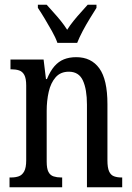

<svg xmlns="http://www.w3.org/2000/svg" viewBox="-20 -786 555 806"><path d="M20 0V-41H27Q45 -41 59 -46Q73 -51 81.5 -66.5Q90 -82 90 -113V-427Q90 -457 82 -471.5Q74 -486 60 -490.5Q46 -495 29 -495H24V-536H163L173 -454H177Q191 -488 208.5 -508Q226 -528 248.5 -537Q271 -546 300 -546Q363 -546 397 -499Q431 -452 431 -349V-113Q431 -82 438 -66.5Q445 -51 458.5 -46Q472 -41 489 -41H493V0H345V-347Q345 -411 328 -448Q311 -485 269 -485Q234 -485 213.5 -461.5Q193 -438 184.5 -400.5Q176 -363 176 -321V-108Q176 -78 183.5 -64Q191 -50 205 -45.5Q219 -41 236 -41H241V0ZM221 -606Q213 -629 198 -655.5Q183 -682 167.5 -708Q152 -734 139 -753V-766H176Q190 -750 205.5 -733Q221 -716 235.5 -698Q250 -680 262 -661Q274 -680 288.5 -698Q303 -716 318.5 -733Q334 -750 348 -766H385V-753Q373 -734 357 -708Q341 -682 327 -655.5Q313 -629 304 -606Z"/></svg>

Font: Noto Serif ExtraCondensed
Style: Regular
Weight: 400
Width: 2
Designer: Monotype Design Team
Foundry: Monotype Imaging Inc.
Version: Version 2.013